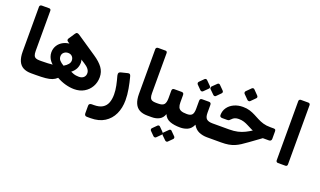

<svg xmlns="http://www.w3.org/2000/svg" viewBox="-94 -1328 3596 2158"><g transform="rotate(20 1703.5 -249.0)"><path d="M308.1 6.2H253.9Q198.4 6.2 160.2 -14.1Q122 -34.4 102.6 -78.3Q83.1 -122.1 83.1 -191.3V-726.2Q83.1 -737.2 90.4 -743.6Q97.6 -750 109.1 -750H197Q208.1 -750 213.1 -743.5Q218.1 -737 218.1 -727V-246.9Q218.1 -212.7 226.1 -194.3Q234.1 -175.9 251.2 -168.9Q268.2 -161.9 295 -161.9H323.1Q338.1 -161.9 338.1 -146.9V-23.8Q338.1 6.2 308.1 6.2Z M769.9 8.8Q719.6 8.8 665.4 -5.9Q611.2 -20.6 559.1 -49.9Q534.5 -26.8 503.7 -14.8Q473 -2.8 426.8 1.7Q380.6 6.2 308 6.2Q293 6.2 293 -8.8V-131.9Q293 -161.9 321.8 -161.9Q363.8 -161.9 393.8 -163.7Q423.9 -165.6 450.1 -168.2Q434.8 -181 420.8 -199.4Q406.8 -217.9 397.9 -241.8Q389 -265.7 388.6 -293.4Q388.6 -339.5 411.6 -376.3Q434.6 -413.1 476.4 -434.6Q518.1 -456 573 -456Q585.3 -456 597.9 -454Q610.5 -452 622.3 -448.6L619.9 -405.6L521.8 -470.9Q512 -477.7 511.9 -487.4Q511.9 -497 516.9 -504.6L567.7 -581Q578.2 -596.4 590 -595.6Q601.7 -594.9 615 -586.1L852.6 -425.6Q924 -378 960.1 -328.5Q996.1 -279 996.1 -215.4Q996.1 -152.1 967.2 -101.3Q938.4 -50.5 887.4 -20.9Q836.4 8.8 769.9 8.8ZM569 -198.5Q602.8 -218.6 619.7 -239.6Q636.6 -260.6 636.6 -284Q636.6 -313.4 618.4 -332.4Q600.1 -351.4 569.6 -351.4Q540.9 -351.4 520.2 -333.6Q499.6 -315.7 499.6 -286.4Q499.6 -258.5 517.4 -238.4Q535.2 -218.2 569 -198.5ZM773.4 -140.1Q810.6 -140.7 830.6 -161Q850.5 -181.2 849.3 -212.5Q848.6 -236.4 830.9 -259.4Q813.3 -282.5 776.8 -304.9L663.4 -377.1L692.9 -392.5Q718.2 -366 729.5 -343.5Q740.7 -321 740.7 -298.5Q740.7 -258.9 724.7 -225.7Q708.7 -192.6 673.1 -164.6Q690.2 -156.7 705.6 -151Q721 -145.2 737.8 -142.7Q754.6 -140.1 773.4 -140.1Z M1012.5 251.9Q996.2 251.9 989.1 243.2Q981.9 234.6 981.9 220.5V128.8Q981.9 114.4 991.1 107.5Q1000.4 100.6 1016.4 100.6H1041.4Q1104.5 100.6 1142.4 77.6Q1180.4 54.5 1197 12.3Q1213.6 -29.9 1213.6 -88.1Q1213.6 -137 1202.6 -191Q1191.5 -245 1175.6 -301.1Q1171 -324 1176.6 -333.6Q1182.1 -343.2 1199.5 -347.9L1276.7 -367Q1292.4 -371.2 1301.1 -365.3Q1309.7 -359.4 1314.7 -338.6Q1331.5 -276.1 1344 -205.5Q1356.5 -134.9 1356.5 -70.9Q1356.5 21.8 1322.4 94.8Q1288.4 167.7 1221.4 209.8Q1154.5 251.9 1056.6 251.9Z M1699.1 6.2H1644.9Q1589.4 6.2 1551.2 -14.1Q1513 -34.4 1493.6 -78.3Q1474.1 -122.1 1474.1 -191.3V-726.2Q1474.1 -737.2 1481.4 -743.6Q1488.6 -750 1500.1 -750H1588Q1599.1 -750 1604.1 -743.5Q1609.1 -737 1609.1 -727V-246.9Q1609.1 -212.7 1617.1 -194.3Q1625.1 -175.9 1642.2 -168.9Q1659.2 -161.9 1686 -161.9H1714.1Q1729.1 -161.9 1729.1 -146.9V-23.8Q1729.1 6.2 1699.1 6.2Z M1699 6.2Q1684 6.2 1684 -9.1V-131.9Q1684 -161.9 1714 -161.9Q1765 -161.9 1783.9 -183.7Q1802.8 -205.6 1802.8 -260.1V-348.1Q1802.8 -376.2 1829 -376.2H1917.7Q1944 -376.2 1944 -348.1V-260.1Q1944 -225.6 1953.3 -203.9Q1962.6 -182.1 1986.2 -172Q2009.9 -161.9 2052.7 -161.9Q2067.7 -161.9 2067.7 -146.9V-23.8Q2067.7 6.2 2037.7 6.2Q1963 6.2 1913.1 -13Q1863.3 -32.3 1841.9 -82.6Q1826 -34.8 1787.6 -14.3Q1749.2 6.2 1699 6.2ZM1821.7 202.2Q1815.9 208.1 1806.7 207.6Q1797.6 207.1 1790.7 201.2L1742.5 153Q1736.6 146.5 1736.3 137.5Q1736 128.5 1742.5 122L1790.7 73.8Q1797.6 66.9 1806.6 66.9Q1815.5 66.9 1821.7 73.8L1869.4 122Q1876.2 128.5 1876.7 137.8Q1877.2 147.1 1870.4 154ZM1961.2 202.2Q1955.4 208.1 1946.6 207.6Q1937.7 207.1 1930.9 201.2L1881.6 153Q1875.8 146.5 1875.4 137.2Q1875.1 127.9 1881.6 122L1930.9 73.8Q1937.7 66.9 1946.1 66.9Q1954.4 66.9 1960.2 73.8L2008.5 122Q2015.4 128.5 2015.9 137.8Q2016.4 147.1 2009.5 154Z M2038 6.2Q2023 6.2 2023 -9.1V-131.9Q2023 -161.9 2053 -161.9H2059.9Q2100.1 -161.9 2117.8 -182.1Q2135.5 -202.4 2135.5 -253.9V-348.7Q2135.5 -376.9 2161.8 -376.9H2244.2Q2270.5 -376.9 2270.5 -348.7V-253.9Q2270.5 -200.7 2292.9 -181.3Q2315.4 -161.9 2363.2 -161.9H2373Q2388 -161.9 2388 -146.9V-23.8Q2388 6.2 2358 6.2Q2305.9 6.2 2261 -13.3Q2216.1 -32.9 2189.1 -82.6Q2165.9 -30.4 2125.2 -12.1Q2084.5 6.2 2038 6.2ZM2141.1 -464.6Q2135.2 -458.7 2125.8 -458.4Q2116.4 -458.1 2108.9 -465.6L2059.1 -515.7Q2053.3 -522.6 2052.6 -531.6Q2052 -540.5 2059.1 -548L2108.9 -598.1Q2116.4 -605.6 2125.5 -605.3Q2134.6 -605 2141.1 -598.1L2191.2 -548Q2198.7 -540.9 2199.2 -531.2Q2199.7 -521.6 2192.2 -514.7ZM2295.6 -464.6Q2288.5 -457.1 2279.4 -458.1Q2270.2 -459.1 2263.4 -465.6L2212.3 -515.7Q2205.8 -522.2 2205.8 -531.9Q2205.8 -541.5 2212.3 -548L2263.4 -598.1Q2270.2 -605 2278.7 -605.3Q2287.1 -605.6 2294.6 -598.1L2344.7 -548Q2352.2 -540.9 2352.6 -531.6Q2352.9 -522.2 2345.4 -514.7Z M2358 6.2Q2343 6.2 2343 -8.8V-131.9Q2343 -161.9 2373 -161.9H2561.9Q2620.2 -161.9 2664.6 -172.2Q2708.9 -182.6 2747.4 -201.8Q2785.9 -221 2826.1 -247.2L2906.6 -299.4L3004 -236.5L2819.7 -102.9Q2780.6 -74.2 2748.9 -53.9Q2717.2 -33.5 2685.7 -20.2Q2654.1 -6.9 2616.1 -0.3Q2578.1 6.2 2526.1 6.2ZM2950.9 -199.1V-217.7Q2900.9 -217.7 2863.9 -226.7Q2827 -235.6 2798.1 -249.6Q2769.2 -263.5 2743.4 -277.3Q2717.6 -291.1 2689.6 -300.4Q2661.5 -309.6 2624.9 -309.6Q2599.1 -309.6 2579.6 -301.4Q2560.1 -293.2 2547 -278.1Q2534.2 -265.1 2527.4 -260Q2520.5 -254.9 2502.9 -254.9H2447.8Q2416.1 -254.9 2416.1 -281.1Q2416.1 -331.6 2443.4 -370.4Q2470.6 -409.2 2517.9 -431.3Q2565.2 -453.4 2624.5 -453.4Q2670.7 -453.4 2706.2 -442.2Q2741.7 -431.1 2772.7 -415Q2803.6 -398.9 2834.7 -382.6Q2865.9 -366.2 2902.7 -355.1Q2939.6 -344 2988.6 -344H3029.4Q3045.2 -344 3050.2 -337.2Q3055.1 -330.5 3055.1 -315.2V-227.4Q3055.1 -214.9 3047.2 -207Q3039.4 -199.1 3025.9 -199.1ZM2677 -542.5Q2670.5 -536 2660.4 -536.5Q2650.4 -537 2643.5 -543.5L2590.9 -596.1Q2583.7 -603.6 2583.7 -613.1Q2583.7 -622.5 2590.9 -629.6L2643.5 -682.2Q2650.4 -689.1 2659.9 -689.4Q2669.5 -689.7 2676 -682.2L2727.4 -629.6Q2745.6 -611.1 2729.6 -595.1Z M3207.1 5Q3197.1 5 3190.6 -1.5Q3184.1 -8 3184.1 -18V-727Q3184.1 -737 3190.6 -743.5Q3197.1 -750 3207.1 -750H3296.1Q3307.1 -750 3313.1 -743.5Q3319.1 -737 3319.1 -727V-18Q3319.1 -8 3313.1 -1.5Q3307.1 5 3296.1 5Z"/></g></svg>

Font: Rubik Light
Style: Italic
Weight: 300
Italic angle: -12°
Designer: Hubert and Fischer
Foundry: Hubert and Fischer
Version: Version 2.300;gftools[0.9.30]